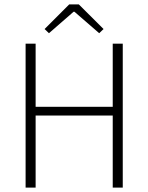

<svg xmlns="http://www.w3.org/2000/svg" viewBox="-20 -859 679 879"><path d="M184.1 -726.1 296.9 -838.9H340.8L454.1 -726.1L434.1 -707L320.8 -805.2H316.9L204.1 -707ZM97.2 0V-659.2H143.1V-370.1H496.1V-659.2H542V0H496.1V-330.1H143.1V0Z"/></svg>

Font: SourceSansPro-Light
Style: Regular
Weight: 300
Designer: Paul D. Hunt
Foundry: Adobe Systems Incorporated
Version: Version 2.020;PS 2.0;hotconv 1.0.86;makeotf.lib2.5.63406